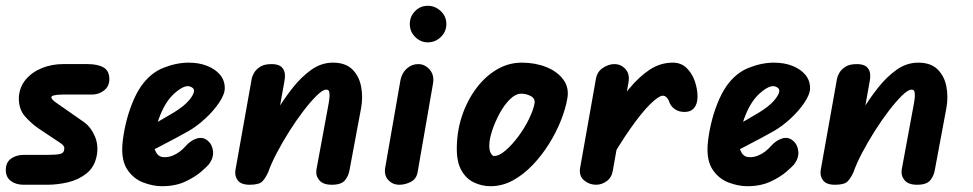

<svg xmlns="http://www.w3.org/2000/svg" viewBox="-32 -637 3354 662"><path d="M131 0H49Q23 0 5.5 -13Q-12 -26 -12 -51Q-12 -77 6 -90Q24 -103 50 -103H131Q161 -103 174.5 -106Q188 -109 189 -120Q191 -128 187.5 -133.5Q184 -139 176 -144L101 -194Q76 -211 54 -236Q32 -261 33 -301Q35 -337 57 -363Q79 -389 113 -402.5Q147 -416 185 -416H270Q305 -416 325 -404.5Q345 -393 345 -364Q345 -339 326.5 -325Q308 -311 286 -311H185Q166 -311 155.5 -308.5Q145 -306 145 -302Q145 -298 149 -293.5Q153 -289 163 -282L259 -215Q280 -200 294 -169.5Q308 -139 302 -103Q295 -62 267 -39.5Q239 -17 202.5 -8.5Q166 0 131 0Z M526 5Q496 5 462.5 -7.5Q429 -20 407.5 -51.5Q386 -83 390 -139Q393 -173 401.5 -209.5Q410 -246 423.5 -280Q437 -314 454 -339Q486 -385 531 -403Q576 -421 619 -421Q654 -421 682 -410Q710 -399 726.5 -379.5Q743 -360 743 -333Q743 -312 723.5 -283Q704 -254 675 -227.5Q646 -201 618 -185Q598 -174 570.5 -159Q543 -144 510.5 -127.5Q478 -111 443 -95L457 -187Q468 -192 488 -203Q508 -214 529.5 -227Q551 -240 567 -249Q603 -271 620 -291.5Q637 -312 637 -324Q637 -331 630 -335.5Q623 -340 615 -340Q601 -340 579.5 -323.5Q558 -307 543 -284Q530 -264 520 -239Q510 -214 504 -188Q498 -162 498 -140Q498 -126 507 -110.5Q516 -95 535 -95Q550 -95 563.5 -100.5Q577 -106 588 -114.5Q599 -123 606 -131Q625 -153 646.5 -159.5Q668 -166 684 -152Q700 -139 702.5 -115.5Q705 -92 687 -69Q682 -63 661.5 -45Q641 -27 607 -11Q573 5 526 5Z M1112 0Q1082 0 1069 -15.5Q1056 -31 1059 -52L1100 -274Q1103 -289 1104 -301.5Q1105 -314 1103 -321Q1101 -328 1093 -328Q1081 -328 1060.5 -308Q1040 -288 1015 -255.5Q990 -223 966 -185Q942 -147 922.5 -110Q903 -73 893 -44L880 -184Q899 -216 923 -256Q947 -296 977 -334Q1007 -372 1041.5 -396.5Q1076 -421 1116 -421Q1159 -421 1182.5 -398Q1206 -375 1213 -339Q1220 -303 1213 -264L1173 -50Q1170 -31 1157.5 -15.5Q1145 0 1112 0ZM829 0Q799 0 787.5 -15.5Q776 -31 780 -52L836 -366Q837 -373 843.5 -385Q850 -397 864.5 -406.5Q879 -416 904 -416Q933 -416 943.5 -400.5Q954 -385 949 -359L893 -44Q884 -24 873 -12Q862 0 829 0Z M1345 0Q1322 0 1307 -16Q1292 -32 1296 -58L1349 -362Q1354 -386 1371 -401Q1388 -416 1410 -416Q1433 -416 1449.5 -397Q1466 -378 1461 -349L1408 -44Q1404 -20 1384.5 -10Q1365 0 1345 0ZM1443 -491Q1418 -491 1399.5 -509.5Q1381 -528 1381 -554Q1381 -580 1399 -598.5Q1417 -617 1443 -617Q1468 -617 1487.5 -599Q1507 -581 1507 -554Q1507 -528 1488 -509.5Q1469 -491 1443 -491Z M1659 5Q1630 5 1603 -7.5Q1576 -20 1559.5 -48.5Q1543 -77 1543 -124Q1543 -183 1560.5 -236Q1578 -289 1609 -331Q1640 -373 1680.5 -397Q1721 -421 1767 -421Q1813 -421 1851 -406Q1889 -391 1910 -363Q1931 -335 1924 -297Q1918 -262 1902 -221.5Q1886 -181 1861 -141Q1836 -101 1804.5 -68Q1773 -35 1736.5 -15Q1700 5 1659 5ZM1671 -99Q1689 -99 1711.5 -118.5Q1734 -138 1755.5 -167Q1777 -196 1792 -227Q1807 -258 1811 -280Q1814 -297 1798.5 -305.5Q1783 -314 1765 -314Q1746 -314 1726.5 -295Q1707 -276 1691 -246.5Q1675 -217 1665 -187Q1655 -157 1655 -134Q1655 -118 1660.5 -108.5Q1666 -99 1671 -99Z M2328 -251Q2308 -251 2293.5 -261.5Q2279 -272 2274 -290Q2272 -295 2266.5 -301Q2261 -307 2253 -307Q2240 -307 2211 -279Q2182 -251 2142.5 -195Q2103 -139 2055 -55L2067 -239Q2103 -290 2137.5 -331.5Q2172 -373 2208.5 -397Q2245 -421 2288 -421Q2317 -421 2336 -402Q2355 -383 2364 -356Q2373 -329 2373 -304Q2373 -279 2361.5 -265Q2350 -251 2328 -251ZM2023 0Q2000 0 1982 -15Q1964 -30 1968 -57L2023 -367Q2028 -391 2047.5 -403.5Q2067 -416 2086 -416Q2109 -416 2124.5 -399Q2140 -382 2135 -353L2081 -49Q2077 -25 2060 -12.5Q2043 0 2023 0Z M2544 5Q2514 5 2480.5 -7.5Q2447 -20 2425.5 -51.5Q2404 -83 2408 -139Q2411 -173 2419.5 -209.5Q2428 -246 2441.5 -280Q2455 -314 2472 -339Q2504 -385 2549 -403Q2594 -421 2637 -421Q2672 -421 2700 -410Q2728 -399 2744.5 -379.5Q2761 -360 2761 -333Q2761 -312 2741.5 -283Q2722 -254 2693 -227.5Q2664 -201 2636 -185Q2616 -174 2588.5 -159Q2561 -144 2528.5 -127.5Q2496 -111 2461 -95L2475 -187Q2486 -192 2506 -203Q2526 -214 2547.5 -227Q2569 -240 2585 -249Q2621 -271 2638 -291.5Q2655 -312 2655 -324Q2655 -331 2648 -335.5Q2641 -340 2633 -340Q2619 -340 2597.5 -323.5Q2576 -307 2561 -284Q2548 -264 2538 -239Q2528 -214 2522 -188Q2516 -162 2516 -140Q2516 -126 2525 -110.5Q2534 -95 2553 -95Q2568 -95 2581.5 -100.5Q2595 -106 2606 -114.5Q2617 -123 2624 -131Q2643 -153 2664.5 -159.5Q2686 -166 2702 -152Q2718 -139 2720.5 -115.5Q2723 -92 2705 -69Q2700 -63 2679.5 -45Q2659 -27 2625 -11Q2591 5 2544 5Z M3130 0Q3100 0 3087 -15.5Q3074 -31 3077 -52L3118 -274Q3121 -289 3122 -301.5Q3123 -314 3121 -321Q3119 -328 3111 -328Q3099 -328 3078.5 -308Q3058 -288 3033 -255.5Q3008 -223 2984 -185Q2960 -147 2940.5 -110Q2921 -73 2911 -44L2898 -184Q2917 -216 2941 -256Q2965 -296 2995 -334Q3025 -372 3059.5 -396.5Q3094 -421 3134 -421Q3177 -421 3200.5 -398Q3224 -375 3231 -339Q3238 -303 3231 -264L3191 -50Q3188 -31 3175.5 -15.5Q3163 0 3130 0ZM2847 0Q2817 0 2805.5 -15.5Q2794 -31 2798 -52L2854 -366Q2855 -373 2861.5 -385Q2868 -397 2882.5 -406.5Q2897 -416 2922 -416Q2951 -416 2961.5 -400.5Q2972 -385 2967 -359L2911 -44Q2902 -24 2891 -12Q2880 0 2847 0Z"/></svg>

Font: Edu QLD Beginner
Style: Bold
Weight: 700
Designer: Tina and Corey Anderson
Foundry: Google for Education
Version: Version 1.003